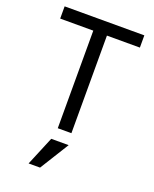

<svg xmlns="http://www.w3.org/2000/svg" viewBox="-172 -796 924 1150"><g transform="rotate(20 290.0 -221.0)"><path d="M247 0H334V-622H544V-700H36V-622H247ZM343 73H232L155 258H228Z"/></g></svg>

Font: CommitMono-dimboump
Style: Regular
Weight: 400
Monospace: yes
Designer: Eigil Nikolajsen
Foundry: Eigil Nikolajsen
Version: Version 1.143